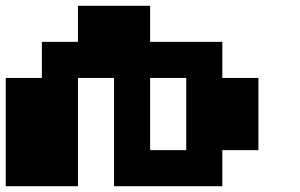

<svg xmlns="http://www.w3.org/2000/svg" viewBox="-20 -770 1040 665"><path d="M250 -687.5V-750H375H500V-687.5V-625H625H750V-562.5V-500H812.5H875V-375V-250H812.5H750V-187.5V-125H562.5H375V-312.5V-500H312.5H250V-312.5V-125H125H0V-312.5V-500H62.5H125V-562.5V-625H187.5H250ZM625 -375V-500H562.5H500V-375V-250H562.5H625Z"/></svg>

Font: Press Start 2P
Style: Regular
Weight: 500
Monospace: yes
Version: Version 2.14